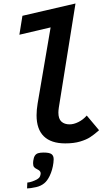

<svg xmlns="http://www.w3.org/2000/svg" viewBox="-20 -810 640 1100"><path d="M189.5 -149.5Q189.5 -180.5 195.5 -216.5L270 -653L91 -611L108.5 -719.5L412.5 -790L317 -193.5Q314.5 -176 314.5 -165Q314.5 -129 332 -113.2Q349.5 -97.5 378.5 -97.5Q402.5 -97.5 429.2 -110.8Q456 -124 477 -148L547.5 -64Q542.5 -60 539 -56.5Q517 -37.5 496 -23.8Q475 -10 439.2 0.8Q403.5 11.5 354 11.5Q272.5 11.5 231 -29.2Q189.5 -70 189.5 -149.5ZM190.5 218.5Q200 213 205 207.2Q210 201.5 212 191Q213 186 213 183.5Q213 173 203 165.5Q199.5 163 196.8 161.8Q194 160.5 192.5 159.5Q181 154 175.2 147.2Q169.5 140.5 169.5 124.5Q169.5 121.5 170.5 111.5Q173 92 179.8 81.8Q186.5 71.5 198.2 67.8Q210 64 230 64Q263 64 275.2 73Q287.5 82 287.5 102.5Q287.5 112 286 123Q281 163.5 264.5 198Q250.5 226.5 233.5 240Q214 256 187 262Q152.5 269.5 135 269.5L136.5 236Q149.5 235 164.2 229.8Q179 224.5 190.5 218.5Z"/></svg>

Font: JuliaMono BoldItalic
Style: Regular
Weight: 700
Italic angle: -9°
Monospace: yes
Designer: cormullion
Foundry: corm
Version: Version 0.049; ttfautohint (v1.8.4)